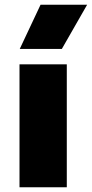

<svg xmlns="http://www.w3.org/2000/svg" viewBox="-20 -792 388 812"><path d="M62.5 0V-520H262.5V0ZM63.5 -585 151.5 -772H348.5L241.5 -585Z"/></svg>

Font: Geologica Black
Style: Regular
Weight: 900
Designer: Sindre Bremnes, Frode Helland
Foundry: Monokrom Skriftforlag AS
Version: Version 1.010;gftools[0.9.28]